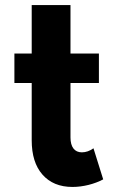

<svg xmlns="http://www.w3.org/2000/svg" viewBox="-20 -724 470 760"><path d="M267 16C308.5 16 354 4.5 388.5 -14L350 -137C335.5 -126.5 320 -121 304 -121C275.5 -121 259 -141.5 259 -180V-395.5H371.5V-512H259V-704H105.5V-512H37V-395.5H105.5V-169C105.5 -110.5 119.5 -65.5 148 -33C176.5 -0.5 216 16 267 16Z"/></svg>

Font: Spartan
Style: Bold
Weight: 700
Designer: Matt Bailey, Mirko Velimirovic
Foundry: Matt Bailey
Version: Version 1.003